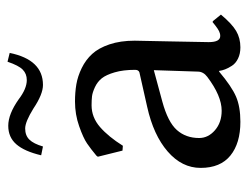

<svg xmlns="http://www.w3.org/2000/svg" viewBox="-96 -566 672 521"><g transform="rotate(-90 240.5 -306.0)"><path d="M386.2 -76.2Q386.2 -44.9 402.8 -44.9Q409.7 -44.9 416 -48.1Q422.4 -51.3 431.4 -58.3Q440.4 -65.4 440.9 -65.9L443.8 -64L460.9 -43Q436 -13.2 416.5 -1.7Q397 9.8 372.1 9.8Q354.5 9.8 341.6 3.4Q328.6 -2.9 322 -13.2Q315.4 -23.4 312.3 -31.7Q309.1 -40 308.1 -47.9H306.2Q265.6 -13.7 238.3 -2Q210.9 9.8 169.9 9.8Q111.8 9.8 78.4 -17.3Q44.9 -44.4 44.9 -98.1Q44.9 -148.9 89.4 -187.5Q133.8 -226.1 210.9 -243.2L304.2 -264.2Q311 -266.6 311 -275.9Q311 -308.1 304.2 -331.3Q297.4 -354.5 288.1 -366.2Q278.8 -377.9 264.2 -384.8Q249.5 -391.6 239.3 -392.8Q229 -394 214.8 -394Q182.1 -394 155.8 -371.1Q129.4 -348.1 105 -309.1L91.8 -310.1L75.2 -377L78.1 -380.9Q96.2 -396 111.1 -406.2Q126 -416.5 158 -427.7Q189.9 -439 225.1 -439Q250 -439 271.7 -435.3Q293.5 -431.6 315.9 -420.7Q338.4 -409.7 354.2 -392.3Q370.1 -375 380.1 -345.5Q390.1 -315.9 390.1 -276.9Q390.1 -273.4 388.2 -183.1Q386.2 -92.8 386.2 -76.2ZM310.1 -225.1 225.1 -202.1Q169.4 -187 147.7 -162.6Q126 -138.2 126 -102.1Q126 -77.6 147 -59.3Q168 -41 200.2 -41Q240.2 -41 292 -80.1Q306.2 -90.8 306.2 -106ZM283.2 -569.8Q300.3 -569.8 311.5 -580.8Q322.8 -591.8 333 -622.1L356.9 -616.2Q338.4 -525.9 270 -525.9Q244.6 -525.9 206.1 -551.8Q169.9 -574.2 151.9 -574.2Q132.8 -574.2 121.6 -562.7Q110.4 -551.3 103 -525.9L79.1 -530.8Q89.8 -576.2 108.9 -598.1Q127.9 -620.1 159.2 -620.1Q190.9 -620.1 231 -591.8Q259.8 -569.8 283.2 -569.8Z"/></g></svg>

Font: Linux Biolinum
Style: Regular
Weight: 400
Designer: Philipp H. Poll
Foundry: Philipp H. Poll
Version: Version 0.6.4